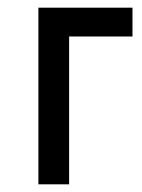

<svg xmlns="http://www.w3.org/2000/svg" viewBox="-20 -480 370 500"><path d="M80 -460V0H160V-385H325V-460Z"/></svg>

Font: Jost
Style: Regular
Weight: 400
Version: Version 3.710